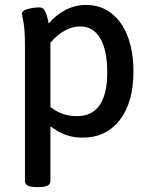

<svg xmlns="http://www.w3.org/2000/svg" viewBox="-20 -550 613 777"><path d="M81 183V-364Q81 -430 75 -460Q69 -490 69 -494Q69 -508 94 -514Q119 -520 140 -520Q155 -520 162 -505.5Q169 -491 172.5 -475.5Q176 -460 177 -455Q208 -491 246.5 -510.5Q285 -530 328 -530Q387 -530 430.5 -496.5Q474 -463 497 -402Q520 -341 520 -261Q520 -135 464.5 -64Q409 7 315 7Q275 7 244 -5Q213 -17 184 -39V183Q184 207 138 207H127Q81 207 81 183ZM414 -256Q414 -346 386 -394.5Q358 -443 304 -443Q272 -443 241 -425.5Q210 -408 184 -377V-117Q230 -80 292 -80Q353 -80 383.5 -125Q414 -170 414 -256Z"/></svg>

Font: Asap-Medium
Style: Regular
Weight: 500
Designer: Pablo Cosgaya
Foundry: Omnibus-Type
Version: Version 2.000; ttfautohint (v1.8)